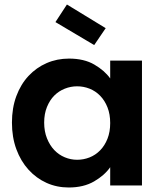

<svg xmlns="http://www.w3.org/2000/svg" viewBox="-20 -823 718 852"><path d="M33 -279Q33 -344 52.5 -396.5Q72 -449 106.5 -486Q141 -523 187 -543Q233 -563 286 -563Q353 -563 398.5 -536.5Q444 -510 469 -475V-554H610V0H469V-81Q444 -45 397.5 -18Q351 9 285 9Q232 9 186.5 -11.5Q141 -32 106.5 -70Q72 -108 52.5 -161Q33 -214 33 -279ZM469 -277Q469 -316 457 -346.5Q445 -377 424.5 -398Q404 -419 377.5 -429.5Q351 -440 322 -440Q294 -440 267.5 -429.5Q241 -419 221 -399Q201 -379 188.5 -348.5Q176 -318 176 -279Q176 -240 188.5 -209Q201 -178 221 -157Q241 -136 267.5 -125Q294 -114 322 -114Q351 -114 377.5 -124.5Q404 -135 424.5 -156Q445 -177 457 -207.5Q469 -238 469 -277ZM277 -803 449 -698 398 -623 226 -725Z"/></svg>

Font: SVN-Poppins SemiBold
Style: Regular
Weight: 600
Designer: Ninad Kale (Devanagari), Jonny Pinhorn (Latin)
Foundry: Indian Type Foundry
Version: Version 3.002 2017